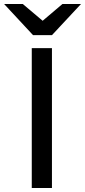

<svg xmlns="http://www.w3.org/2000/svg" viewBox="-66 -941 425 961"><path d="M93 0V-700H194V0ZM99.5 -765 -45.5 -921H48L147.5 -837L246.5 -921H339.5L194 -765Z"/></svg>

Font: Overpass Medium
Style: Regular
Weight: 500
Designer: Delve Withrington, Dave Bailey, Thomas Jockin
Foundry: Delve Fonts LLC
Version: Version 4.000